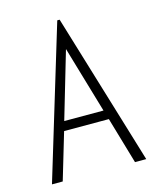

<svg xmlns="http://www.w3.org/2000/svg" viewBox="-99 -704 636 775"><g transform="rotate(-15 219.0 -317.0)"><path d="M369 0 312 -195H125L67 0H22L214 -634H224L416 0ZM218 -513 136 -234H300Z"/></g></svg>

Font: Inconsolata SemiCondensed Light
Style: Regular
Weight: 300
Width: 4
Monospace: yes
Designer: Raph Levien, Cyreal, Brenton Simpson
Foundry: Raph Levien, Cyreal, Google
Version: Version 3.100; ttfautohint (v1.8.4.7-5d5b)